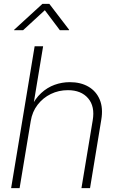

<svg xmlns="http://www.w3.org/2000/svg" viewBox="-20 -965 608 985"><path d="M137.7 -343.8 80.6 0H37.1L157.7 -727.5H201.2L149.4 -414.6H139.2Q160.2 -459 191.2 -487.5Q222.2 -516.1 259.8 -529.8Q297.4 -543.5 338.4 -543.5Q394 -543.5 433.8 -520.3Q473.6 -497.1 491.7 -453.9Q509.8 -410.6 499.5 -350.1L441.9 0H397.9L455.6 -347.7Q467.8 -418.9 432.1 -460.7Q396.5 -502.4 328.1 -502.4Q281.2 -502.4 241 -482.9Q200.7 -463.4 173.1 -427.7Q145.5 -392.1 137.7 -343.8ZM98.6 -810.1H52.2L52.7 -812.5L197.8 -945.3H232.9L334.5 -812.5L334 -810.1H287.1L210 -912.6Z"/></svg>

Font: Inter 20pt ExtraLight
Style: Italic
Weight: 250
Italic angle: -9.3988°
Version: Version 4.001;git-66647c0bb